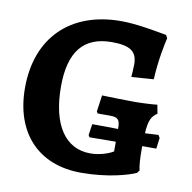

<svg xmlns="http://www.w3.org/2000/svg" viewBox="-76 -730 817 818"><g transform="rotate(10 332.5 -321.0)"><path d="M625 -145 631 -192 624 -204 566 -201C569 -256 579 -276 604 -292L597 -330C583 -328 535 -325 497 -325C452 -325 399 -327 358 -328L348 -257L353 -249H405C441 -249 450 -240 450 -201V-199C415 -200 370 -200 338 -200L331 -152L336 -143C369 -143 415 -144 450 -144V-102C431 -90 392 -76 351 -76C243 -76 179 -169 179 -335C179 -487 239 -559 360 -559C439 -559 470 -538 470 -482C470 -460 468 -442 467 -427L563 -434C567 -516 583 -593 589 -616L582 -629C544 -636 452 -654 384 -654C164 -654 29 -520 29 -303C29 -108 142 12 327 12C441 12 530 -14 562 -29L571 -41C566 -60 564 -91 564 -128V-145Z"/></g></svg>

Font: Alegreya SC
Style: Bold
Weight: 700
Designer: Juan Pablo del Peral
Foundry: Huerta Tipografica
Version: Version 2.007;PS 002.007;hotconv 1.0.88;makeotf.lib2.5.64775